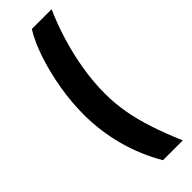

<svg xmlns="http://www.w3.org/2000/svg" viewBox="-299 -782 940 940"><g transform="rotate(-45 171.0 -312.0)"><path d="M64 -290.5Q64 -375.5 78.9 -463.6Q93.8 -551.8 119.9 -630.9Q146 -710 180.7 -766.1H317.9Q286.1 -695.8 261.7 -615.2Q237.3 -534.7 223.6 -451.7Q210 -368.7 210 -290.5Q210 -221.7 221.9 -154.3Q233.9 -86.9 257.8 -14.4Q281.7 58.1 317.9 142.1H180.7Q123.5 45.4 93.8 -64.9Q64 -175.3 64 -290.5Z"/></g></svg>

Font: Inter 28pt
Style: Bold
Weight: 700
Designer: Rasmus Andersson
Foundry: rsms
Version: Version 4.001;git-66647c0bb